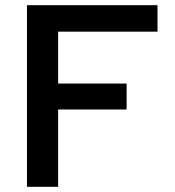

<svg xmlns="http://www.w3.org/2000/svg" viewBox="-20 -720 674 740"><path d="M84 0V-700H587V-598H204V-398H468V-298H204V0Z"/></svg>

Font: Red Hat Text Medium
Style: Regular
Weight: 500
Designer: Pentagram, MCKL
Foundry: Pentagram, MCKL
Version: Version 1.023